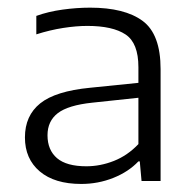

<svg xmlns="http://www.w3.org/2000/svg" viewBox="-20 -766 494 489"><path d="M187 -297.5Q119 -297.5 81.2 -329.5Q43.5 -361.5 43.5 -416Q43.5 -471.5 82.5 -502.8Q121.5 -534 209.5 -542.5L332.5 -555V-595Q332.5 -656.5 299.8 -678.2Q267 -700 202.5 -700Q174.5 -700 140.8 -694.8Q107 -689.5 72.5 -678.5V-725.5Q103 -736.5 139.2 -741.5Q175.5 -746.5 209.5 -746.5Q297.5 -746.5 343.2 -712.8Q389 -679 389 -590V-305H340.5L336 -355H332.5Q307.5 -328.5 268.8 -313Q230 -297.5 187 -297.5ZM101 -421.5Q101 -384 125.2 -363.2Q149.5 -342.5 200 -342.5Q235.5 -342.5 270.2 -356.2Q305 -370 332.5 -399V-517L215 -504.5Q153.5 -498 127.2 -477.8Q101 -457.5 101 -421.5Z"/></svg>

Font: Encode Sans SemiExpanded SemiExpanded Light
Style: Regular
Weight: 300
Width: 6
Designer: Multiple Designers
Foundry: Impallari Type
Version: Version 3.000; ttfautohint (v1.8.3) -l 8 -r 50 -G 200 -x 14 